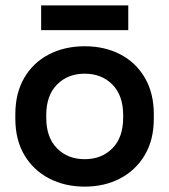

<svg xmlns="http://www.w3.org/2000/svg" viewBox="-20 -680 629 714"><path d="M37 -239V-255Q37 -334 70.5 -391Q104 -448 162.5 -478Q221 -508 295 -508Q369 -508 427 -478Q485 -448 518.5 -391Q552 -334 552 -255V-239Q552 -160 518.5 -103.5Q485 -47 427 -16.5Q369 14 295 14Q221 14 162.5 -16.5Q104 -47 70.5 -103.5Q37 -160 37 -239ZM438 -242V-252Q438 -325 398 -365.5Q358 -406 295 -406Q232 -406 192 -365.5Q152 -325 152 -252V-242Q152 -169 192 -128.5Q232 -88 295 -88Q358 -88 398 -128.5Q438 -169 438 -242ZM133 -568V-660H457V-568Z"/></svg>

Font: Space Grotesk Frontify SemiBold
Style: Regular
Weight: 600
Designer: Florian Karsten
Version: Version 2.000